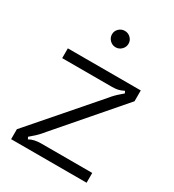

<svg xmlns="http://www.w3.org/2000/svg" viewBox="-186 -879 892 985"><g transform="rotate(30 260.5 -386.5)"><path d="M34 0V-59L346 -418Q349 -422 368.5 -444.5Q388 -467 422 -495L416 -507Q396 -497 381.5 -494Q367 -491 346 -491H53V-549H485V-485L179 -131Q176 -127 156.5 -104.5Q137 -82 103 -54L109 -42Q136 -58 179 -58H481V0ZM213 -725Q213 -745 227.5 -759Q242 -773 262 -773Q282 -773 296.5 -759Q311 -745 311 -725Q311 -705 296.5 -690.5Q282 -676 262 -676Q242 -676 227.5 -690.5Q213 -705 213 -725Z"/></g></svg>

Font: Open Sauce Sans Light
Style: Regular
Weight: 300
Designer: Alfredo Marco Pradil
Foundry: Creative Sauce Fz LLC
Version: Version 1.477